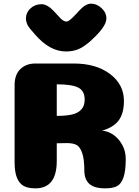

<svg xmlns="http://www.w3.org/2000/svg" viewBox="-20 -1032 760 1052"><path d="M444 -486Q444 -534 409 -552Q374 -570 291 -570V-397Q342 -397 374.5 -404.5Q407 -412 425.5 -432Q444 -452 444 -486ZM291 -150Q291 0 174 0Q135 0 111 -12.5Q87 -25 73.5 -56.5Q60 -88 60 -143V-565Q60 -623 91.5 -653.5Q123 -684 174 -684H384Q507 -684 583 -626.5Q659 -569 659 -479Q659 -411 630.5 -372.5Q602 -334 539 -316Q570 -314 599 -295Q628 -276 648.5 -240.5Q669 -205 669 -161Q669 -95 656.5 -59.5Q644 -24 621 -12Q598 0 556 0Q497 0 469.5 -24.5Q442 -49 442 -99Q442 -161 430 -194.5Q418 -228 399 -238Q380 -248 346 -248L291 -247ZM503 -833Q485 -815 473 -804.5Q461 -794 439.5 -779Q418 -764 393.5 -757Q369 -750 341 -750Q252 -750 171 -844Q169 -847 160.5 -856.5Q152 -866 148.5 -870Q145 -874 138.5 -883Q132 -892 129.5 -898Q127 -904 124.5 -913Q122 -922 122 -931Q122 -963 147 -986Q172 -1009 207 -1009Q239 -1009 274 -972Q281 -965 293.5 -951Q306 -937 312 -931Q318 -925 326.5 -919.5Q335 -914 342 -914Q346 -914 350 -915Q354 -916 358.5 -919.5Q363 -923 366.5 -925.5Q370 -928 376.5 -934.5Q383 -941 387.5 -945.5Q392 -950 401 -959.5Q410 -969 416 -976Q450 -1012 479 -1012Q510 -1012 536.5 -987.5Q563 -963 563 -931Q563 -893 503 -833Z"/></svg>

Font: Coiny
Style: Regular
Weight: 400
Version: Version 001.001